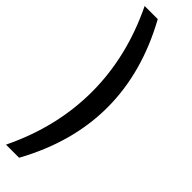

<svg xmlns="http://www.w3.org/2000/svg" viewBox="-310 -780 891 891"><g transform="rotate(45 135.0 -335.0)"><path d="M0 120Q109 -105 109 -335Q109 -565 0 -790H86Q211 -563 211 -335Q211 -107 86 120Z"/></g></svg>

Font: Akshar
Style: Regular
Weight: 400
Designer: Tall Chai
Foundry: Tall Chai
Version: Version 1.000